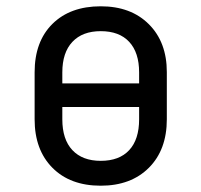

<svg xmlns="http://www.w3.org/2000/svg" viewBox="-20 -580 640 610"><path d="M300 10Q203 10 146.5 -47Q90 -104 90 -201V-350Q90 -448 146.5 -504Q203 -560 300 -560Q396 -560 453 -503Q510 -446 510 -351V-201Q510 -104 453 -47Q396 10 300 10ZM178 -315H422V-350Q422 -413 390.5 -447Q359 -481 300 -481Q242 -481 210 -447Q178 -413 178 -350ZM300 -69Q359 -69 390.5 -103Q422 -137 422 -201V-240H178V-201Q178 -137 210 -103Q242 -69 300 -69Z"/></svg>

Font: NKDuy Mono
Style: Regular
Weight: 400
Monospace: yes
Designer: NKDuy
Foundry: NKDuy
Version: Version 2.251; ttfautohint (v1.8.4.7-5d5b)